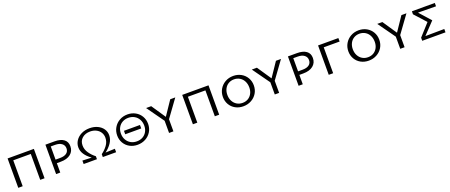

<svg xmlns="http://www.w3.org/2000/svg" viewBox="101 -1664 6704 2862"><g transform="rotate(-20 3453.0 -233.0)"><path d="M508 0H439V-411H161V0H91V-466H508Z M1033 -318Q1033 -240 976 -194.5Q919 -149 819 -149H757V0H691V-466H836Q930 -466 981.5 -428Q1033 -390 1033 -318ZM968 -308Q968 -357 930 -385.5Q892 -414 825 -414H757V-205H830Q895 -205 931.5 -231.5Q968 -258 968 -308Z M1643 -55V0H1432V-46Q1488 -86 1527.5 -140Q1567 -194 1567 -259Q1567 -306 1543.5 -343.5Q1520 -381 1478 -402Q1436 -423 1383 -423Q1306 -423 1256.5 -380.5Q1207 -338 1207 -266Q1207 -201 1245.5 -145Q1284 -89 1339 -47V0H1128V-55L1274 -49Q1138 -145 1138 -260Q1138 -317 1170 -365.5Q1202 -414 1259.5 -443Q1317 -472 1392 -472Q1462 -472 1517 -446Q1572 -420 1602.5 -375Q1633 -330 1633 -275Q1633 -210 1593 -151.5Q1553 -93 1493 -49Z M1743 -228Q1743 -296 1775.5 -351.5Q1808 -407 1865 -439.5Q1922 -472 1993 -472Q2062 -472 2117.5 -441Q2173 -410 2204.5 -356Q2236 -302 2236 -235Q2236 -166 2202.5 -111Q2169 -56 2111.5 -25Q2054 6 1984 6Q1915 6 1860 -24.5Q1805 -55 1774 -108.5Q1743 -162 1743 -228ZM2173 -229Q2173 -285 2149 -328.5Q2125 -372 2082.5 -396Q2040 -420 1987 -420Q1935 -420 1893.5 -397Q1852 -374 1828.5 -332Q1805 -290 1805 -235Q1805 -180 1829 -137Q1853 -94 1895 -70Q1937 -46 1991 -46Q2044 -46 2085 -69Q2126 -92 2149.5 -133.5Q2173 -175 2173 -229ZM1862 -260H2116V-205H1862Z M2552 -192V0H2483V-193L2288 -466H2369L2520 -242L2671 -466H2751Z M3278 0H3209V-411H2931V0H2861V-466H3278Z M3420 -228Q3420 -296 3452.5 -351.5Q3485 -407 3542 -439.5Q3599 -472 3670 -472Q3739 -472 3794.5 -441Q3850 -410 3881.5 -356Q3913 -302 3913 -235Q3913 -166 3879.5 -111Q3846 -56 3788.5 -25Q3731 6 3661 6Q3592 6 3537 -24.5Q3482 -55 3451 -108.5Q3420 -162 3420 -228ZM3839 -229Q3839 -285 3816.5 -328.5Q3794 -372 3754 -396Q3714 -420 3664 -420Q3615 -420 3576 -397Q3537 -374 3515 -331.5Q3493 -289 3493 -235Q3493 -180 3515.5 -137Q3538 -94 3577.5 -70Q3617 -46 3668 -46Q3718 -46 3756.5 -69Q3795 -92 3817 -133.5Q3839 -175 3839 -229Z M4229 -192V0H4160V-193L3965 -466H4046L4197 -242L4348 -466H4428Z M4880 -318Q4880 -240 4823 -194.5Q4766 -149 4666 -149H4604V0H4538V-466H4683Q4777 -466 4828.5 -428Q4880 -390 4880 -318ZM4815 -308Q4815 -357 4777 -385.5Q4739 -414 4672 -414H4604V-205H4677Q4742 -205 4778.5 -231.5Q4815 -258 4815 -308Z M5338 -411H5086V0H5016V-466H5338Z M5410 -228Q5410 -296 5442.5 -351.5Q5475 -407 5532 -439.5Q5589 -472 5660 -472Q5729 -472 5784.5 -441Q5840 -410 5871.5 -356Q5903 -302 5903 -235Q5903 -166 5869.5 -111Q5836 -56 5778.5 -25Q5721 6 5651 6Q5582 6 5527 -24.5Q5472 -55 5441 -108.5Q5410 -162 5410 -228ZM5829 -229Q5829 -285 5806.5 -328.5Q5784 -372 5744 -396Q5704 -420 5654 -420Q5605 -420 5566 -397Q5527 -374 5505 -331.5Q5483 -289 5483 -235Q5483 -180 5505.5 -137Q5528 -94 5567.5 -70Q5607 -46 5658 -46Q5708 -46 5746.5 -69Q5785 -92 5807 -133.5Q5829 -175 5829 -229Z M6219 -192V0H6150V-193L5955 -466H6036L6187 -242L6338 -466H6418Z M6868 -413 6583 -416 6744 -236 6567 -50 6868 -53V0H6499V-49L6669 -237L6504 -419L6505 -466H6868Z"/></g></svg>

Font: Ysabeau SC
Style: Regular
Weight: 400
Designer: Christian Thalmann (Catharsis Fonts)
Version: Version 0.003